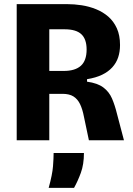

<svg xmlns="http://www.w3.org/2000/svg" viewBox="-20 -680 644 931"><path d="M61 0V-660H305Q340 -660 376 -654.5Q412 -649 445.5 -635.5Q479 -622 505 -599.5Q531 -577 546.5 -543Q562 -509 562 -462Q562 -429 553 -402Q544 -375 524.5 -353.5Q505 -332 475 -317.5Q445 -303 402 -296V-284Q453 -277 481 -256Q509 -235 523 -202.5Q537 -170 547 -129L581 0H411L387 -114Q380 -151 368 -175.5Q356 -200 336 -212.5Q316 -225 283 -225H219V0ZM219 -336H289Q344 -336 372 -361Q400 -386 400 -440Q400 -490 374.5 -514Q349 -538 293 -538H219ZM216 231Q234 166 237 126.5Q240 87 240 62H387Q387 117 372 158Q357 199 339 231Z"/></svg>

Font: Bricolage Grotesque SemiCondensed ExtraBold
Style: Regular
Weight: 800
Width: 4
Designer: Mathieu Triay
Foundry: Atelier Triay
Version: Version 1.001;gftools[0.9.33.dev8+g029e19f]